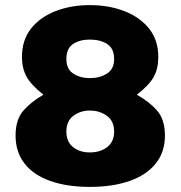

<svg xmlns="http://www.w3.org/2000/svg" viewBox="-20 -720 707 752"><path d="M332 12Q243 12 177.5 -11Q112 -34 76.5 -79Q41 -124 41 -189Q41 -251 71 -286Q101 -321 150 -349Q100 -389 83 -421.5Q66 -454 66 -497Q66 -563 101.5 -608Q137 -653 197.5 -676.5Q258 -700 332 -700Q406 -700 467 -676.5Q528 -653 564 -608Q600 -563 600 -497Q600 -452 582.5 -419.5Q565 -387 516 -349Q566 -321 596 -286Q626 -251 626 -189Q626 -124 589.5 -79Q553 -34 487 -11Q421 12 332 12ZM332 -123Q373 -123 400 -144Q427 -165 427 -205Q427 -246 398.5 -266.5Q370 -287 332 -287Q295 -287 267.5 -266.5Q240 -246 240 -205Q240 -165 266 -144Q292 -123 332 -123ZM332 -414Q370 -414 398.5 -431.5Q427 -449 427 -489Q427 -530 400 -547.5Q373 -565 332 -565Q292 -565 266 -547.5Q240 -530 240 -489Q240 -449 267.5 -431.5Q295 -414 332 -414Z"/></svg>

Font: Archivo SemiBold Black
Style: Regular
Weight: 900
Version: Version 2.001